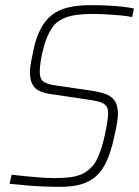

<svg xmlns="http://www.w3.org/2000/svg" viewBox="-20 -716 539 744"><path d="M212 8Q181 8 146 6.5Q111 5 77.5 2Q44 -1 17 -4L25 -39Q50 -36 80 -33Q110 -30 140 -28Q170 -26 192 -26Q221 -26 246 -28.5Q271 -31 293 -39.5Q315 -48 332 -66Q344 -76 355 -97.5Q366 -119 374 -145.5Q382 -172 387.5 -198.5Q393 -225 396 -246Q399 -267 399 -277Q399 -296 391 -306Q383 -316 364.5 -321.5Q346 -327 314 -331L174 -352Q128 -359 112 -379.5Q96 -400 96 -434Q96 -452 100 -474Q104 -496 110 -524Q120 -571 137.5 -604Q155 -637 180.5 -657.5Q206 -678 243.5 -687Q281 -696 331 -696Q364 -696 396 -694.5Q428 -693 455 -690Q482 -687 499 -683L492 -650Q472 -654 445.5 -656.5Q419 -659 391 -660.5Q363 -662 339 -662Q304 -662 278 -658.5Q252 -655 233 -647.5Q214 -640 199 -628Q183 -614 170.5 -589Q158 -564 150 -535.5Q142 -507 138 -481Q134 -455 134 -438Q134 -410 148 -400Q162 -390 195 -385L326 -366Q361 -361 385.5 -353Q410 -345 423.5 -327Q437 -309 437 -274Q437 -264 435 -250Q433 -236 430 -220Q427 -204 422 -183Q410 -128 393 -91Q376 -54 351.5 -32.5Q327 -11 293 -1.5Q259 8 212 8Z"/></svg>

Font: Saira SemiCondensed Thin
Style: Italic
Weight: 250
Width: 4
Italic angle: -12°
Designer: Hector Gatti with collaboration of the Omnibus-Type team
Foundry: Omnibus-Type
Version: Version 1.101